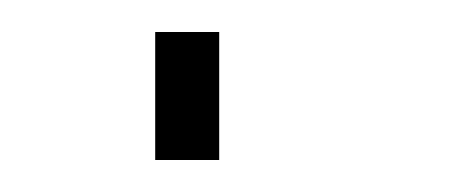

<svg xmlns="http://www.w3.org/2000/svg" viewBox="-20 -370 288 120"><path d="M77 -270V-350H117V-270Z"/></svg>

Font: TypoPRO Titillium Title
Style: Regular
Weight: 250
Designer: Campivisivi
Foundry: Accademia di Belle Arti di Urbino and students of MA course of Visual design
Version: 1.000